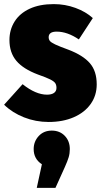

<svg xmlns="http://www.w3.org/2000/svg" viewBox="-31 -574 497 935"><path d="M421 -486 353 -382Q297 -420 245 -420Q225 -420 215.5 -413Q206 -406 206 -393Q206 -382 212 -374.5Q218 -367 238 -357.5Q258 -348 302 -332Q373 -305 406.5 -266.5Q440 -228 440 -163Q440 -109 410.5 -67.5Q381 -26 328 -3Q275 20 206 20Q143 20 86 -2.5Q29 -25 -11 -64L79 -164Q143 -113 198 -113Q220 -113 232 -121.5Q244 -130 244 -146Q244 -160 238 -169Q232 -178 213 -187.5Q194 -197 154 -211Q82 -238 48.5 -278Q15 -318 15 -379Q15 -429 40 -469Q65 -509 113.5 -531.5Q162 -554 231 -554Q286 -554 336.5 -535.5Q387 -517 421 -486ZM309 152Q309 173 303.5 191.5Q298 210 285 239L239 341H148L173 226Q133 200 133 152Q133 115 157.5 88.5Q182 62 221 62Q260 62 284.5 87.5Q309 113 309 152Z"/></svg>

Font: Fira Sans Condensed Black
Style: Regular
Weight: 900
Width: 3
Designer: Carrois Corporate & Edenspiekermann AG
Foundry: Carrois Corporate GbR & Edenspiekermann AG
Version: Version 4.203